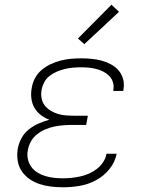

<svg xmlns="http://www.w3.org/2000/svg" viewBox="-20 -785 640 813"><path d="M247 8Q221 8 196 5Q171 2 148 -5.5Q125 -13 105.5 -26.5Q86 -40 72.5 -59.5Q59 -79 55 -104Q51 -129 55 -154Q59 -177 70.5 -199Q82 -221 101.5 -236.5Q121 -252 143.5 -262Q166 -272 189 -278Q170 -285 153.5 -297.5Q137 -310 126.5 -327.5Q116 -345 113 -367Q110 -389 114 -410Q117 -432 127.5 -452.5Q138 -473 155.5 -488Q173 -503 194 -513Q215 -523 236.5 -528.5Q258 -534 279.5 -536Q301 -538 323 -538Q345 -538 367 -536Q389 -534 409.5 -528.5Q430 -523 449 -513Q468 -503 481.5 -487.5Q495 -472 501 -451Q507 -430 503 -408Q503 -406 502.5 -404Q502 -402 502 -400H459Q460 -402 460 -403.5Q460 -405 460 -406Q463 -422 458 -437.5Q453 -453 442 -464Q431 -475 417 -482Q403 -489 387.5 -493Q372 -497 355.5 -498.5Q339 -500 323 -500Q306 -500 289 -498.5Q272 -497 255 -493Q238 -489 221.5 -482Q205 -475 190.5 -464Q176 -453 167.5 -437Q159 -421 156 -404Q153 -387 156 -369.5Q159 -352 169 -339Q179 -326 193.5 -317Q208 -308 224 -303Q240 -298 257.5 -296.5Q275 -295 293 -295H352L345 -256H286Q267 -256 248 -254.5Q229 -253 209.5 -249Q190 -245 171.5 -237Q153 -229 137 -216.5Q121 -204 111 -186Q101 -168 98 -149Q94 -130 98 -111.5Q102 -93 112.5 -78.5Q123 -64 138.5 -54.5Q154 -45 172 -39.5Q190 -34 209 -32Q228 -30 247 -30Q265 -30 283.5 -32Q302 -34 320.5 -38Q339 -42 357 -50Q375 -58 390.5 -70Q406 -82 417 -99Q428 -116 431 -134H474Q467 -98 443 -68.5Q419 -39 386 -21.5Q353 -4 317.5 2Q282 8 247 8ZM337 -598 310 -622 452 -765 484 -735Z"/></svg>

Font: Iosevka Slab XLtExObl
Style: Regular
Weight: 200
Width: 7
Italic angle: -9°
Monospace: yes
Designer: Belleve Invis
Foundry: Belleve Invis
Version: Version 11.1.1; ttfautohint (v1.8.3)